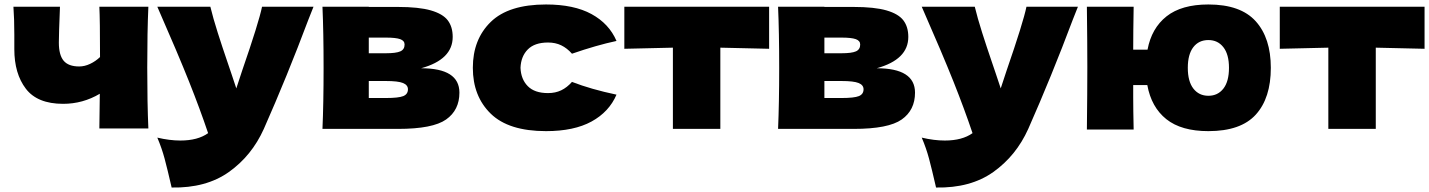

<svg xmlns="http://www.w3.org/2000/svg" viewBox="-20 -576 6386 858"><path d="M638 -274Q638 -115 643 -2H424L426 -157Q350 -112 262 -112Q147 -112 95.5 -179.5Q44 -247 44 -356V-421Q44 -492 40 -546H248Q243 -423 243 -386Q243 -330 264.5 -304.5Q286 -279 334 -279Q358 -279 382.5 -290.5Q407 -302 427 -321Q427 -488 424 -546H643Q638 -434 638 -274Z M1381 -546 1358 -488Q1263 -235 1159 0Q1105 120 1003 192.5Q901 265 747 262Q728 179 715.5 132.5Q703 86 683 39Q738 52 786 52Q864 52 910 19Q874 -88 825 -211Q776 -334 683 -546H920Q932 -496 953 -430Q974 -364 995 -303Q1001 -284 1014.5 -245.5Q1028 -207 1036 -181L1062 -260Q1137 -477 1151 -546Z M2033 -162Q2033 -84 1973.5 -42Q1914 0 1759 0H1421Q1426 -114 1426 -273Q1426 -432 1421 -546H1628V-545H1758Q1852 -545 1905.5 -529.5Q1959 -514 1981 -485Q2003 -456 2003 -411Q2003 -310 1862 -271Q2033 -271 2033 -162ZM1628 -408V-338H1704Q1750 -338 1769 -346.5Q1788 -355 1788 -377Q1788 -394 1768.5 -401Q1749 -408 1704 -408ZM1704 -138Q1761 -138 1782 -146.5Q1803 -155 1803 -177Q1803 -196 1781 -205Q1759 -214 1704 -214H1628V-138Z M2429 -160Q2462 -160 2488 -172.5Q2514 -185 2536 -210Q2621 -177 2735 -153Q2702 -76 2623.5 -33Q2545 10 2420 10Q2253 10 2173 -68Q2093 -146 2093 -273Q2093 -400 2173 -478Q2253 -556 2420 -556Q2545 -556 2623.5 -513Q2702 -470 2735 -393Q2646 -374 2536 -336Q2514 -361 2488 -373.5Q2462 -386 2429 -386Q2369 -386 2338.5 -355Q2308 -324 2306 -273Q2308 -222 2338.5 -191Q2369 -160 2429 -160Z M3417 -358Q3267 -362 3199 -363V0H2987V-363Q2920 -362 2770 -358V-546H3417Z M4069 -162Q4069 -84 4009.5 -42Q3950 0 3795 0H3457Q3462 -114 3462 -273Q3462 -432 3457 -546H3664V-545H3794Q3888 -545 3941.5 -529.5Q3995 -514 4017 -485Q4039 -456 4039 -411Q4039 -310 3898 -271Q4069 -271 4069 -162ZM3664 -408V-338H3740Q3786 -338 3805 -346.5Q3824 -355 3824 -377Q3824 -394 3804.5 -401Q3785 -408 3740 -408ZM3740 -138Q3797 -138 3818 -146.5Q3839 -155 3839 -177Q3839 -196 3817 -205Q3795 -214 3740 -214H3664V-138Z M4797 -546 4774 -488Q4679 -235 4575 0Q4521 120 4419 192.5Q4317 265 4163 262Q4144 179 4131.5 132.5Q4119 86 4099 39Q4154 52 4202 52Q4280 52 4326 19Q4290 -88 4241 -211Q4192 -334 4099 -546H4336Q4348 -496 4369 -430Q4390 -364 4411 -303Q4417 -284 4430.5 -245.5Q4444 -207 4452 -181L4478 -260Q4553 -477 4567 -546Z M5659 -273Q5659 -138 5592 -64Q5525 10 5380 10Q5259 10 5192 -43.5Q5125 -97 5107 -196H5044V-141Q5044 -87 5046 3H4837Q4839 -169 4839 -276Q4839 -384 4837 -546H5046Q5044 -432 5044 -354H5108Q5126 -450 5193 -503Q5260 -556 5380 -556Q5524 -556 5591.5 -481Q5659 -406 5659 -273ZM5472 -273Q5472 -333 5447 -365Q5422 -397 5380 -397Q5337 -397 5312.5 -365Q5288 -333 5288 -273Q5288 -212 5313 -180Q5338 -148 5380 -148Q5422 -148 5447 -180Q5472 -212 5472 -273Z M6346 -358Q6196 -362 6128 -363V0H5916V-363Q5849 -362 5699 -358V-546H6346Z"/></svg>

Font: Dela Gothic One
Style: Regular
Weight: 400
Designer: aratakana
Foundry: aratakana
Version: Version 1.004